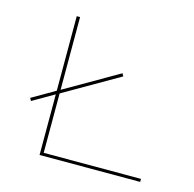

<svg xmlns="http://www.w3.org/2000/svg" viewBox="-76 -535 619 612"><g transform="rotate(15 233.5 -229.0)"><path d="M437 -10V0H105V-200L34 -159L29 -168L105 -212V-458H116V-218L293 -320L298 -311L116 -206V-10Z"/></g></svg>

Font: Ysabeau SC Hairline
Style: Regular
Weight: 100
Designer: Christian Thalmann (Catharsis Fonts)
Version: Version 0.003